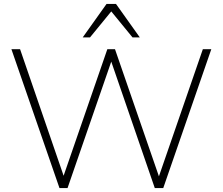

<svg xmlns="http://www.w3.org/2000/svg" viewBox="-20 -955 1131 975"><path d="M282 0 38 -705H82L318 -19H288L525 -705H564L801 -19H773L1010 -705H1053L809 0H766L535 -671H555L323 0ZM400 -765 521 -935H569L690 -765H653L545 -897L437 -765Z"/></svg>

Font: Nunito Sans 12pt ExtraLight
Style: Regular
Weight: 200
Designer: Vernon Adams
Foundry: Vernon Adams
Version: Version 3.101;gftools[0.9.27]